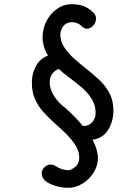

<svg xmlns="http://www.w3.org/2000/svg" viewBox="-20 -795 648 916"><path d="M305 101Q272 101 240.5 90.5Q209 80 192 64Q185 56 182 48Q179 40 179 33Q179 21 185 11.5Q191 2 200.5 -4Q210 -10 221 -10Q229 -10 235.5 -7.5Q242 -5 250 0Q264 9 279.5 13Q295 17 305 17Q319 17 338.5 1.5Q358 -14 358 -43Q358 -73 340.5 -101Q323 -129 297 -155Q271 -181 244 -204Q213 -232 187.5 -260Q162 -288 147 -322Q132 -356 132 -402Q132 -442 150.5 -478Q169 -514 209 -530Q195 -553 189 -574.5Q183 -596 183 -615Q183 -659 202 -695Q221 -731 252.5 -753Q284 -775 320 -775Q358 -775 382.5 -764.5Q407 -754 426 -734Q433 -727 435.5 -720.5Q438 -714 438 -707Q438 -694 432 -683Q426 -672 416 -665Q406 -658 394 -658Q387 -658 380 -662Q373 -666 367 -672Q362 -678 350 -683.5Q338 -689 322 -689Q305 -689 292.5 -680Q280 -671 274 -657Q268 -643 268 -629Q268 -598 286.5 -569.5Q305 -541 333 -516Q361 -491 390 -468Q424 -442 454 -413.5Q484 -385 502.5 -350Q521 -315 521 -267Q521 -217 496.5 -176.5Q472 -136 422 -128Q447 -79 447 -41Q447 -4 426.5 28.5Q406 61 373.5 81Q341 101 305 101ZM376 -194Q393 -193 406.5 -201Q420 -209 428 -223.5Q436 -238 436 -253Q437 -285 424.5 -310Q412 -335 392.5 -356Q373 -377 349 -395Q327 -413 304 -430Q281 -447 261 -466Q241 -459 229 -442.5Q217 -426 217 -403Q217 -376 232.5 -346.5Q248 -317 277 -292Q293 -280 320 -254Q347 -228 376 -194Z"/></svg>

Font: Playpen Sans Deva
Style: Regular
Weight: 400
Designer: Pooja Saxena, Gunjan Panchal, Laura Meseguer, Veronika Burian, José Scaglione
Foundry: TypeTogether
Version: Version 2.000